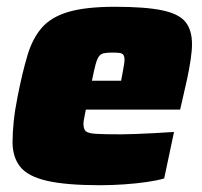

<svg xmlns="http://www.w3.org/2000/svg" viewBox="-20 -538 595 566"><path d="M275 8Q175 8 118.5 -5Q62 -18 39.5 -46.5Q17 -75 17 -119Q17 -147 20.5 -180.5Q24 -214 32 -254Q46 -325 61 -375Q76 -425 103.5 -456.5Q131 -488 182 -503Q233 -518 319 -518Q409 -518 458.5 -507.5Q508 -497 527 -473Q546 -449 546 -408Q546 -389 542 -362Q538 -335 532 -307Q526 -279 520 -254L511 -215H233Q232 -208 229 -194Q226 -180 226 -174Q226 -158 232.5 -151.5Q239 -145 262.5 -143.5Q286 -142 337 -142Q354 -142 379.5 -143Q405 -144 434.5 -145.5Q464 -147 493 -149L464 -12Q444 -6 413 -1.5Q382 3 346 5.5Q310 8 275 8ZM251 -300H337L340 -316Q343 -333 345 -343.5Q347 -354 347 -362Q347 -372 343.5 -376.5Q340 -381 332 -382Q324 -383 311 -383Q295 -383 286 -381Q277 -379 271.5 -371.5Q266 -364 261.5 -347Q257 -330 251 -300Z"/></svg>

Font: Saira Thin Black
Style: Italic
Weight: 900
Italic angle: -12°
Version: Version 1.101